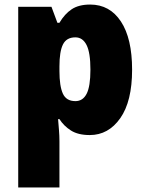

<svg xmlns="http://www.w3.org/2000/svg" viewBox="-20 -583 639 843"><path d="M376 -563Q462 -563 511 -488.5Q560 -414 560 -277Q560 -138 508 -64Q456 10 374 10Q323 10 291.5 -10Q260 -30 241 -60H235Q237 -35 239 -11Q241 13 241 37V240H60V-553H206L232 -483H241Q264 -522 295 -542.5Q326 -563 376 -563ZM311 -419Q272 -419 256.5 -388Q241 -357 241 -292V-271Q241 -205 256 -172Q271 -139 311 -139Q344 -139 360.5 -171.5Q377 -204 377 -277Q377 -352 360 -385.5Q343 -419 311 -419Z"/></svg>

Font: Noto Sans Gurmukhi SemiCondensed Black
Style: Regular
Weight: 900
Width: 4
Designer: Jelle Bosma - Monotype Design Team
Foundry: Monotype Imaging Inc.
Version: Version 2.004; ttfautohint (v1.8.4.7-5d5b)